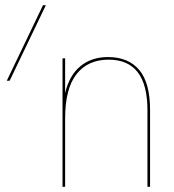

<svg xmlns="http://www.w3.org/2000/svg" viewBox="-20 -717 667 737"><path d="M145 -697H156L17 -407H6ZM220 -493H230V-359.5Q246 -428 288.8 -463Q331.5 -498 394 -498Q472.5 -498 514.2 -448.8Q556 -399.5 556 -295V0H546V-293Q546 -392 508.5 -440Q471 -488 397 -488Q317.5 -488 273.8 -432.5Q230 -377 230 -263V0H220Z"/></svg>

Font: HK Grotesk Thin
Style: Regular
Weight: 100
Designer: Alfredo Marco Pradil
Foundry: Hanken Design Co.
Version: Version 3.001